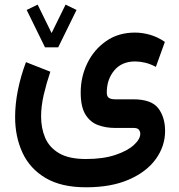

<svg xmlns="http://www.w3.org/2000/svg" viewBox="-20 -546 758 812"><path d="M170.4 -345.7 92.8 -503.9 139.2 -526.4 198.2 -406.2 257.3 -526.4 303.7 -503.9 226.1 -345.7ZM343.8 246.1Q238.8 246.1 172.4 206.5Q106 167 75 99.6Q43.9 32.2 43.9 -50.8Q43.9 -106.4 55.9 -165.8Q67.9 -225.1 89.8 -283.2L192.9 -242.7Q176.3 -193.8 165 -145.3Q153.8 -96.7 153.8 -53.2Q153.8 -3.9 171.1 36.9Q188.5 77.6 230 102.1Q271.5 126.5 343.8 126.5Q416 126.5 467.3 109.4Q518.6 92.3 545.9 67.4Q573.2 42.5 573.2 20Q573.2 10.3 567.4 2.7Q561.5 -4.9 545.9 -4.9H466.8Q427.7 -4.9 394.5 -17.1Q361.3 -29.3 341.3 -61.8Q321.3 -94.2 321.3 -154.8Q321.3 -221.2 349.4 -278.8Q377.4 -336.4 429 -372.3Q480.5 -408.2 550.8 -408.2Q582.5 -408.2 615.2 -398.7Q647.9 -389.2 677.2 -368.7L639.2 -263.2Q615.2 -275.9 593.3 -281Q571.3 -286.1 551.3 -286.1Q495.1 -286.1 463.4 -248.3Q431.6 -210.4 431.6 -154.8Q431.6 -138.2 440.4 -132.1Q449.2 -126 467.8 -126H543Q620.6 -126 649.4 -88.1Q678.2 -50.3 678.2 7.8Q678.2 71.8 639.4 126Q600.6 180.2 525.9 213.1Q451.2 246.1 343.8 246.1Z"/></svg>

Font: Vazirmatn FD NL SemiBold
Style: Regular
Weight: 600
Designer: Saber Rastikerdar
Foundry: Saber Rastikerdar
Version: Version 33.003